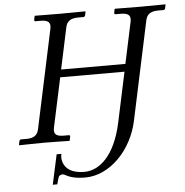

<svg xmlns="http://www.w3.org/2000/svg" viewBox="-58 -702 935 973"><g transform="rotate(-5 410.0 -215.5)"><path d="M529 -71C493 98 412 164 337 164C289 164 260 150 244 131C230 114 222 90 228 63H204L171 215H194C195 210 203 181 206 176C207 173 215 167 225 167C240 167 256 193 338 193C464 193 578 75 609 -72L716 -574C722 -602 739 -618 780 -618H806C811 -618 815 -621 816 -626L820 -645L818 -646C818 -646 725 -645 689 -645C650 -645 563 -646 563 -646L561 -645L557 -626C556 -621 559 -618 564 -618H590C630 -618 642 -604 636 -574L591 -363H264L309 -574C315 -602 332 -618 373 -618H399C404 -618 408 -621 409 -626L413 -645L411 -646C411 -646 318 -645 282 -645C243 -645 156 -646 156 -646L154 -645L150 -626C149 -621 152 -618 156 -618H183C222 -618 234 -604 228 -574L121 -72C115 -44 99 -28 58 -28H31C27 -28 23 -25 22 -20L18 -1L20 1C20 1 113 -1 148 -1C188 -1 274 1 274 1L276 -1L280 -20C281 -25 278 -28 274 -28H248C208 -28 196 -41 202 -72L256 -324H583Z"/></g></svg>

Font: Libertinus Sans
Style: Italic
Weight: 400
Italic angle: -12°
Designer: Philipp H. Poll, Khaled Hosny
Foundry: Caleb Maclennan
Version: Version 7.050;RELEASE